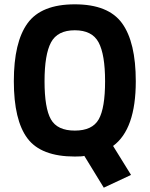

<svg xmlns="http://www.w3.org/2000/svg" viewBox="-20 -712 692 888"><path d="M326 12Q170 12 107 -72Q44 -156 44 -336.5Q44 -517 107.5 -604.5Q171 -692 326 -692Q481 -692 544.5 -604.5Q608 -517 608 -336Q608 -114 503 -37L586 97L460 156L370 9Q360 12 326 12ZM215.5 -160Q245 -108 326 -108Q407 -108 436.5 -160Q466 -212 466 -336Q466 -460 436 -516Q406 -572 326 -572Q246 -572 216 -516Q186 -460 186 -336Q186 -212 215.5 -160Z"/></svg>

Font: Titillium Web
Style: Bold
Weight: 700
Version: Version 1.001;PS 57.000;hotconv 1.0.70;makeotf.lib2.5.55311